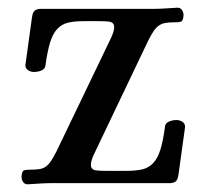

<svg xmlns="http://www.w3.org/2000/svg" viewBox="-20 -476 542 499"><path d="M310 -32Q334 -32 350.5 -36Q367 -40 378.5 -52.5Q390 -65 397 -87.5Q404 -110 409 -148Q410 -156 419 -160Q428 -164 439 -164Q447 -164 454 -159.5Q461 -155 461 -146L444 -23Q442 -8 436 -4Q430 0 421 0H132Q119 0 110 0Q101 0 93 0.5Q85 1 75.5 1.5Q66 2 52 3Q44 3 40 -3Q36 -9 36 -17Q37 -32 43 -33.5Q49 -35 59 -35Q73 -35 82.5 -36.5Q92 -38 99 -43Q106 -48 112.5 -57.5Q119 -67 127 -83L265 -370Q274 -388 276 -398.5Q278 -409 274.5 -414Q271 -419 262 -420Q253 -421 239 -421H197Q173 -421 156.5 -417Q140 -413 128.5 -400.5Q117 -388 110 -365Q103 -342 98 -305Q97 -297 88 -293Q79 -289 68 -289Q60 -289 53 -293.5Q46 -298 46 -307L63 -430Q65 -445 71 -449Q77 -453 86 -453H360Q373 -453 382 -453Q391 -453 399.5 -453.5Q408 -454 417 -454.5Q426 -455 441 -456Q449 -456 453 -450Q457 -444 457 -436Q456 -421 449.5 -419.5Q443 -418 434 -418Q420 -418 410.5 -416.5Q401 -415 393.5 -410Q386 -405 379.5 -395.5Q373 -386 365 -370L228 -83Q219 -65 217 -54.5Q215 -44 218.5 -39Q222 -34 231 -33Q240 -32 254 -32Z"/></svg>

Font: Alice
Style: Regular
Weight: 400
Designer: Cyreal (www.cyreal.org)
Foundry: Cyreal (www.cyreal.org)
Version: Version 1.010